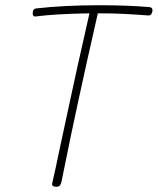

<svg xmlns="http://www.w3.org/2000/svg" viewBox="-20 -714 603 734"><path d="M563 -675Q563 -668 559 -661Q555 -654 546 -655Q492 -659 451 -661Q410 -663 362 -663H354Q309 -466 280 -331Q250 -193 225 -68L215 -19Q213 -10 209 -5Q205 0 195 0Q176 0 180 -15Q196 -85 206 -135Q213 -166 223 -214Q233 -262 248 -330Q255 -361 276 -459L322 -663Q191 -661 116 -651H114Q105 -651 105 -663Q105 -681 120 -682Q228 -694 360 -694Q467 -694 550 -687Q563 -686 563 -675Z"/></svg>

Font: Mali ExtraLight
Style: Italic
Weight: 275
Italic angle: -10°
Version: Version 1.000; ttfautohint (v1.6)